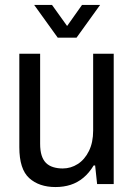

<svg xmlns="http://www.w3.org/2000/svg" viewBox="-20 -743 542 775"><path d="M204 12Q138 12 98 -24Q58 -60 58 -149V-526H142V-163Q142 -135 148 -116Q154 -97 165.5 -85.5Q177 -74 194.5 -68.5Q212 -63 233 -63Q266 -63 294 -81Q322 -99 339 -133.5Q356 -168 356 -216V-526H439V0H372L364 -75H358Q340 -45 316.5 -25.5Q293 -6 265 3Q237 12 204 12ZM118 -723H190L271 -610H231L311 -723H384L289 -591H213Z"/></svg>

Font: Archivo SemiCondensed
Style: Regular
Weight: 400
Width: 4
Designer: Hector Gatti
Foundry: Omnibus-Type
Version: Version 2.001